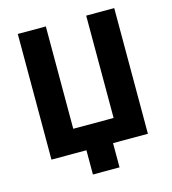

<svg xmlns="http://www.w3.org/2000/svg" viewBox="-121 -799 926 1033"><g transform="rotate(-15 342.0 -282.5)"><path d="M610.8 -700H454.6V-130H229.8V-700H73.6V0H610.8ZM268.4 135H416.6V-56.4H268.4Z"/></g></svg>

Font: Fixel Variable
Style: Regular
Weight: 100
Width: 3
Designer: AlfaBravo + MacPaw
Foundry: Kyrylo Tkachov, Marchela Mozhyna, Serhii Makarenko, Maria Weinstein, Zakhar Kryvoshyya
Version: Version 1.211